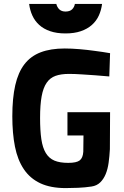

<svg xmlns="http://www.w3.org/2000/svg" viewBox="-20 -950 635 982"><path d="M268 -930Q272 -913 283.5 -902Q295 -891 315 -891Q337 -891 348.5 -902Q360 -913 363 -930H502Q498 -898 485.5 -870.5Q473 -843 450 -822.5Q427 -802 393.5 -790.5Q360 -779 315 -779Q270 -779 236.5 -790.5Q203 -802 180.5 -822.5Q158 -843 145.5 -870.5Q133 -898 129 -930ZM325 -376H543L542 -187Q540 -150 535.5 -117.5Q531 -85 520.5 -59.5Q510 -34 492.5 -17Q475 0 448 4Q415 9 379.5 10.5Q344 12 316 12Q239 12 186.5 -12.5Q134 -37 102 -84.5Q70 -132 56.5 -200Q43 -268 43 -355Q43 -448 58 -514Q73 -580 105 -621.5Q137 -663 188 -682.5Q239 -702 311 -702Q346 -702 387 -698.5Q428 -695 463 -690Q503 -685 543 -678L539 -559Q502 -562 466 -565Q435 -567 399 -569.5Q363 -572 333 -572Q292 -572 264 -562Q236 -552 218.5 -526.5Q201 -501 193 -457.5Q185 -414 185 -347Q185 -282 191.5 -238Q198 -194 214.5 -167Q231 -140 258.5 -128.5Q286 -117 329 -117Q371 -117 387.5 -129.5Q404 -142 406 -174L407 -257H325Z"/></svg>

Font: Panefresco 999wt
Style: Regular
Weight: 900
Version: Version 1.001